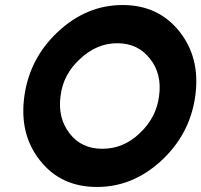

<svg xmlns="http://www.w3.org/2000/svg" viewBox="-20 -732 801 764"><path d="M468 -712Q324 -712 210 -605Q98 -500 77 -350Q56 -199 138 -95Q221 12 366 12Q506 12 618 -89Q736 -196 757 -350Q778 -502 693 -608Q609 -712 468 -712ZM447 -560Q529 -560 577 -498Q601 -468 610 -431Q619 -394 613 -350Q602 -263 535 -201Q471 -140 387 -140Q304 -140 257 -201Q209 -263 221 -350Q226 -394 246 -431Q266 -468 299 -498Q365 -560 447 -560Z"/></svg>

Font: Unageo
Style: ExtraBold-Italic
Weight: 800
Designer: Richard Sepsi
Foundry: Richard Sepsi
Version: Version 2.000